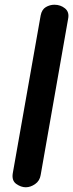

<svg xmlns="http://www.w3.org/2000/svg" viewBox="-20 -792 309 812"><path d="M89 0Q69 0 49 -14Q29 -28 34 -59L152 -727Q157 -752 174 -762Q191 -772 210 -772Q236 -772 255 -756.5Q274 -741 268 -712L152 -52Q148 -27 128.5 -13.5Q109 0 89 0Z"/></svg>

Font: Edu VIC WA NT Beginner
Style: Bold
Weight: 700
Designer: Tina and Corey Anderson
Foundry: Google for Education
Version: Version 1.003